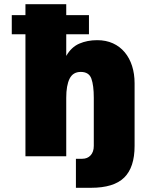

<svg xmlns="http://www.w3.org/2000/svg" viewBox="-20 -743 716 913"><path d="M101 0V-580H36V-671H101V-723H295V-671H403V-580H295V-477Q319 -519 357 -535.5Q395 -552 442 -552Q484 -552 517 -537Q550 -522 573 -494.5Q596 -467 608 -429.5Q620 -392 620 -347V-49Q620 53 570.5 101.5Q521 150 413 150H341V12H371Q396 12 411 -4.5Q426 -21 426 -49V-278Q426 -337 414.5 -369Q403 -401 364 -401Q327 -401 311 -369Q295 -337 295 -278V0Z"/></svg>

Font: Geist Black
Style: Regular
Weight: 400
Designer: Basement.studio, Andrés Briganti, Mateo Zaragoza
Foundry: Basement.studio, Vercel, Andrés Briganti, Guido Ferreyra, Mateo Zaragoza
Version: Version 1.401